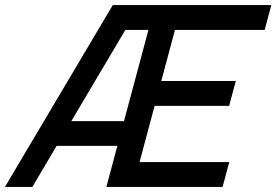

<svg xmlns="http://www.w3.org/2000/svg" viewBox="-96 -740 1094 760"><path d="M951.6 -621.5 978 -720H350.5L-76.5 0H32L128.1 -162.5H368.6L325 0H785L811.4 -98.5H456.4L516 -321H811L837.4 -419.5H542.4L596.6 -621.5ZM186.3 -260.5 400.1 -621.5H491.6L394.8 -260.5Z"/></svg>

Font: Manrope
Style: SemiBoldItalic
Weight: 600
Italic angle: -15°
Designer: Mikhail Sharanda
Foundry: Mikhail Sharanda
Version: Version 4.502;hotconv 1.0.109;makeotfexe 2.5.65596